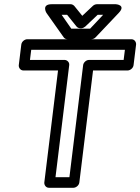

<svg xmlns="http://www.w3.org/2000/svg" viewBox="-20 -865 665 910"><path d="M243 -25 308 -556C310 -571 297 -581 286 -581H122L128 -629H572L566 -581H402C387 -581 375 -567 374 -556L309 -25ZM190 0C189 11 197 25 212 25H328C339 25 354 15 356 0L421 -531H585C596 -531 611 -541 613 -556L625 -654C626 -665 618 -679 603 -679H109C98 -679 83 -669 81 -654L69 -556C68 -545 76 -531 91 -531H255ZM443 -795H469L407 -729H318L272 -795H298L343 -739C347 -734 355 -731 361 -731H365C372 -731 379 -735 384 -739ZM439 -845C433 -845 425 -842 420 -837L370 -790L332 -837C328 -841 322 -845 315 -845H225C175 -845 200 -804 200 -804L282 -688C286 -682 293 -679 300 -679H412C419 -679 428 -682 433 -688L543 -804C579 -842 529 -845 529 -845Z"/></svg>

Font: Falling Sky
Style: OuObl
Weight: 400
Designer: Paul D. Hunt
Foundry: Adobe Systems Incorporated
Version: Version 1.02